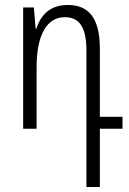

<svg xmlns="http://www.w3.org/2000/svg" viewBox="-20 -517 517 771"><path d="M327 234H381V0H472V-48H381V-322C381 -450 332 -497 252 -497C185 -497 145 -461 126 -402H123L116 -487H73V0H127V-248C127 -378 169 -448 240 -448C296 -448 327 -412 327 -314Z"/></svg>

Font: Noto Sans Armenian Condensed Light
Style: Regular
Weight: 300
Width: 3
Designer: Monotype Design Team
Foundry: Monotype Imaging Inc.
Version: Version 2.008